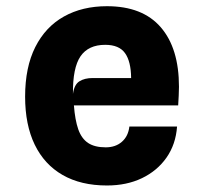

<svg xmlns="http://www.w3.org/2000/svg" viewBox="-20 -576 640 604"><path d="M316.5 7.5Q234.5 7.5 177 -25.5Q119.5 -58.5 89.2 -121Q59 -183.5 59 -272Q59 -364.5 91 -428Q123 -491.5 181 -524Q239 -556.5 316.5 -556.5Q428.5 -556.5 485.8 -490.2Q543 -424 543 -303Q543 -289.5 542.2 -275Q541.5 -260.5 540.5 -244.5H212.5Q216 -198.5 226.2 -169.2Q236.5 -140 257.2 -126.2Q278 -112.5 312.5 -112.5Q343.5 -112.5 363.5 -130Q383.5 -147.5 387 -178H537Q533 -122 503.8 -80.2Q474.5 -38.5 426.5 -15.5Q378.5 7.5 316.5 7.5ZM209.5 -280.5Q213.5 -310 229.8 -320.2Q246 -330.5 271.5 -330.5H392.5Q392 -383 373.2 -409Q354.5 -435 311 -435Q258 -435 233.2 -398.8Q208.5 -362.5 209.5 -280.5Z"/></svg>

Font: Spline Sans Mono
Style: Regular
Weight: 400
Monospace: yes
Designer: Eben Sorkin, Mirko Velimirovic
Foundry: Sorkin Type
Version: Version 1.004